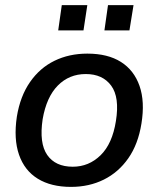

<svg xmlns="http://www.w3.org/2000/svg" viewBox="-20 -723 621 752"><path d="M258 9Q180 9 128 -23Q76 -55 54.5 -117Q33 -179 46 -266Q59 -346 97.5 -401.5Q136 -457 193.5 -485Q251 -513 322 -513Q402 -513 453.5 -480.5Q505 -448 526.5 -386.5Q548 -325 534 -239Q521 -158 482.5 -103Q444 -48 386.5 -19.5Q329 9 258 9ZM265 -70Q328 -70 374 -115Q420 -160 434 -249Q449 -342 415.5 -387.5Q382 -433 316 -433Q251 -433 206.5 -388Q162 -343 147 -256Q133 -162 165 -116Q197 -70 265 -70ZM389 -604 403 -703H503L487 -604ZM208 -604 222 -703H322L307 -604Z"/></svg>

Font: Mulish ExtraLight SemiBold
Style: Italic
Weight: 600
Italic angle: -9°
Version: Version 3.603